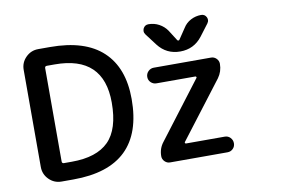

<svg xmlns="http://www.w3.org/2000/svg" viewBox="-71 -873 1359 909"><g transform="rotate(-10 608.0 -418.0)"><path d="M220.7 -638.7H182.6Q172.9 -638.7 172.9 -628.9V-180.7Q172.9 -170.9 182.6 -170.9H220.7Q339.8 -170.9 397.5 -228.5Q455.1 -286.1 455.1 -414.1Q455.1 -638.7 220.7 -638.7ZM550.8 -414.1Q550.8 -86.9 212.9 -86.9H156.2Q121.1 -86.9 96.2 -111.8Q71.3 -136.7 71.3 -171.9V-638.7Q71.3 -673.8 96.2 -698.7Q121.1 -723.6 156.2 -723.6H212.9Q380.9 -723.6 465.8 -644Q550.8 -564.5 550.8 -414.1ZM679.7 -542H955.1Q969.7 -542 980.5 -531.2Q991.2 -520.5 991.2 -505.9Q991.2 -468.8 969.7 -439.5L763.7 -169.9Q761.7 -168 763.2 -165Q764.6 -162.1 767.6 -162.1H954.1Q969.7 -162.1 980.5 -150.9Q991.2 -139.6 991.2 -124Q991.2 -108.4 980.5 -97.7Q969.7 -86.9 954.1 -86.9H677.7Q663.1 -86.9 652.3 -97.7Q641.6 -108.4 641.6 -123Q641.6 -160.2 664.1 -188.5L870.1 -459Q872.1 -460.9 870.6 -463.9Q869.1 -466.8 866.2 -466.8H679.7Q664.1 -466.8 652.8 -477.5Q641.6 -488.3 641.6 -503.9Q641.6 -519.5 652.8 -530.8Q664.1 -542 679.7 -542ZM811.5 -651.4Q813.5 -648.4 816.9 -648.4Q820.3 -648.4 822.3 -651.4L856.4 -702.1Q870.1 -724.6 893.6 -736.8Q917 -749 943.4 -749Q960.9 -749 968.8 -733.4Q971.7 -727.5 971.7 -720.7Q971.7 -711.9 965.8 -704.1L922.9 -647.5Q882.8 -595.7 816.9 -595.7Q751 -595.7 710.9 -647.5L668 -704.1Q662.1 -711.9 662.1 -720.7Q662.1 -726.6 665 -733.4Q672.9 -749 690.4 -749Q717.8 -749 741.2 -736.3Q764.6 -723.6 779.3 -702.1Z"/></g></svg>

Font: Gen Jyuu GothicX Medium
Style: Regular
Weight: 500
Designer: Ryoko NISHIZUKA (kana &amp; ideographs); Paul D. Hunt (Latin, Greek &amp; Cyrillic); Wenlong ZHANG (bopomofo); Sandoll C
Version: Version 1.058.20140828